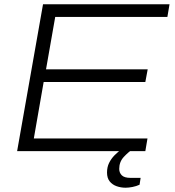

<svg xmlns="http://www.w3.org/2000/svg" viewBox="-20 -706 816 897"><path d="M60 0 181 -686H772L762 -627H238L195 -382H670L659 -323H184L138 -59H669L659 0ZM567 171Q545 171 525 164Q505 157 492.5 141.5Q480 126 480 100Q480 75 489.5 55.5Q499 36 515.5 19Q532 2 553 -12H600L599 -8Q580 4 558.5 27Q537 50 537 83Q537 101 549 113Q561 125 590 125H637L632 157Q617 164 599 167.5Q581 171 567 171Z"/></svg>

Font: Archivo SemiExpanded ExtraLight
Style: Italic
Weight: 250
Width: 6
Italic angle: -10°
Designer: Hector Gatti
Foundry: Omnibus-Type
Version: Version 2.001